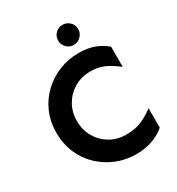

<svg xmlns="http://www.w3.org/2000/svg" viewBox="-204 -985 1036 1126"><g transform="rotate(-30 314.0 -422.0)"><path d="M389.6 14.6Q319.3 14.6 257.3 -10.3Q195.3 -35.2 147 -80.6Q98.6 -126 71.3 -189Q43.9 -252 43.9 -327.1Q43.9 -403.3 71.3 -465.8Q98.6 -528.3 147 -573.7Q195.3 -619.1 257.3 -644Q319.3 -668.9 389.6 -668.9Q451.2 -668.9 496.1 -651.9Q541 -634.8 574.2 -605.5V-468.8Q550.8 -487.3 525.4 -503.4Q500 -519.5 468.8 -530.3Q437.5 -541 393.6 -541Q335 -541 287.1 -513.2Q239.3 -485.4 210.9 -437Q182.6 -388.7 182.6 -327.1Q182.6 -266.6 210.9 -218.3Q239.3 -169.9 287.1 -142.1Q335 -114.3 393.6 -114.3Q459 -114.3 503.4 -134.8Q547.9 -155.3 584 -183.6V-51.8Q550.8 -22.5 501 -3.9Q451.2 14.6 389.6 14.6ZM390.6 -723.6Q362.3 -723.6 342.8 -744.1Q323.2 -764.6 323.2 -791Q323.2 -820.3 342.8 -839.8Q362.3 -859.4 390.6 -859.4Q418.9 -859.4 439 -839.8Q459 -820.3 459 -791Q459 -764.6 439 -744.1Q418.9 -723.6 390.6 -723.6Z"/></g></svg>

Font: Sen
Style: Bold
Weight: 700
Designer: Kosal Sen, Philatype
Foundry: Philatype
Version: Version 2.000;gftools[0.9.31]